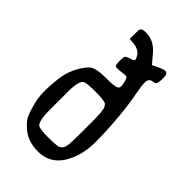

<svg xmlns="http://www.w3.org/2000/svg" viewBox="-233 -838 914 914"><g transform="rotate(45 223.5 -381.5)"><path d="M373 -699.2Q390.6 -699.2 390.6 -670.9Q390.6 -640.6 385.7 -629.9Q382.8 -624 365.2 -621.1Q342.8 -617.2 342.8 -592.8Q342.8 -568.4 350.6 -528.3Q362.3 -472.7 370.1 -386.2Q377.9 -299.8 377.9 -226.1Q377.9 -152.3 352.5 -95.7Q309.6 1 215.8 1Q141.6 1 97.7 -43Q83 -55.7 72.8 -69.8Q62.5 -84 53.7 -113.3Q34.2 -169.9 34.2 -219.2Q34.2 -268.6 40.5 -316.9Q46.9 -365.2 71.3 -408.7Q95.7 -452.1 118.2 -463.9Q140.6 -475.6 192.4 -475.6Q196.3 -475.6 201.2 -475.6Q258.8 -475.6 269.5 -484.4Q276.4 -488.3 276.4 -500Q276.4 -511.7 272 -527.3Q267.6 -543 263.7 -547.9Q258.8 -551.8 237.3 -548.8Q215.8 -545.9 205.1 -545.9Q194.3 -545.9 192.4 -546.9Q185.5 -550.8 185.5 -577.1Q185.5 -603.5 189 -609.9Q192.4 -616.2 211.9 -621.6Q231.4 -627 234.4 -633.8Q236.3 -640.6 223.6 -660.2Q208 -680.7 176.8 -684.6Q167 -685.5 145.5 -687.5V-722.7Q145.5 -748 148.4 -753.9Q153.3 -763.7 179.7 -763.7Q234.4 -763.7 275.4 -712.9Q287.1 -699.2 308.6 -673.8Q319.3 -678.7 340.3 -689Q361.3 -699.2 373 -699.2ZM261.7 -84Q277.3 -86.9 285.2 -96.7Q293 -106.4 295.9 -129.9Q297.9 -153.3 297.9 -212.9V-298.8Q296.9 -324.2 295.9 -342.8Q292 -383.8 273.4 -388.7Q254.9 -394.5 206.5 -394.5Q158.2 -394.5 139.6 -388.7Q115.2 -380.9 115.2 -300.8V-177.7Q115.2 -94.7 139.6 -86.9Q158.2 -81.1 201.7 -81.1Q245.1 -81.1 261.7 -84Z"/></g></svg>

Font: Semi-Sweet
Style: Book
Weight: 400
Designer: Walter E Stewart
Version: 0.5